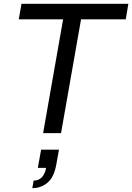

<svg xmlns="http://www.w3.org/2000/svg" viewBox="-20 -706 701 1018"><path d="M208.6 0 314.6 -603.4H79.5L94 -686H660.6L646.7 -603.4H409.7L303.6 0ZM151.2 291.6 158.4 251.6Q186.2 251.6 202.7 233.1Q219.2 214.5 224.5 184.1H180.6L198 87.5H292.7L278.5 166.3Q266.8 233.1 232.2 262.3Q197.6 291.6 151.2 291.6Z"/></svg>

Font: Archivo Variable SemiBold
Style: Italic
Weight: 600
Italic angle: -10°
Designer: Hector Gatti
Foundry: Omnibus-Type
Version: Version 2.001